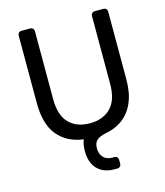

<svg xmlns="http://www.w3.org/2000/svg" viewBox="-132 -800 964 1119"><g transform="rotate(-15 350.5 -240.0)"><path d="M418 220Q374 220 342.5 202Q311 184 295 151.5Q279 119 279 76Q279 52 282 35Q285 18 291 5Q192 -8 136.5 -75Q81 -142 81 -270V-676Q81 -687 87 -693.5Q93 -700 104 -700H155Q166 -700 172.5 -693.5Q179 -687 179 -676V-268Q179 -170 225 -123Q271 -76 351 -76Q430 -76 476.5 -123Q523 -170 523 -268V-676Q523 -687 529.5 -693.5Q536 -700 546 -700H598Q608 -700 614.5 -693.5Q621 -687 621 -676V-270Q621 -187 596.5 -130Q572 -73 527 -39.5Q482 -6 419 5Q388 11 369.5 26.5Q351 42 351 76Q351 110 370.5 130.5Q390 151 422 151H436Q446 151 452.5 157.5Q459 164 459 174V197Q459 207 452.5 213.5Q446 220 436 220Z"/></g></svg>

Font: Rubik Light
Style: Regular
Weight: 400
Version: Version 2.101